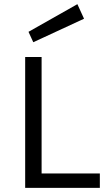

<svg xmlns="http://www.w3.org/2000/svg" viewBox="-20 -903 508 923"><path d="M117 -750 352 -883 384 -813 140 -700ZM101 0V-629H180V-69H460V0Z"/></svg>

Font: Karmilla
Style: Regular
Weight: 400
Designer: Jonathan Pinhorn
Version: Version 1.000